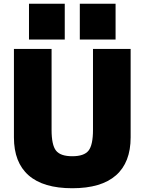

<svg xmlns="http://www.w3.org/2000/svg" viewBox="-20 -990 768 1020"><path d="M364 10Q210 10 132 -58.5Q54 -127 54 -260V-730H254V-300Q254 -220 277.5 -190Q301 -160 364 -160Q427 -160 450.5 -190Q474 -220 474 -300V-730H674V-260Q674 -127 596 -58.5Q518 10 364 10ZM404 -780V-970H594V-780ZM134 -780V-970H324V-780Z"/></svg>

Font: M PLUS 1 Black
Style: Regular
Weight: 900
Designer: Coji Morishita
Foundry: UNDERFOREST DESIGN
Version: Version 1.001